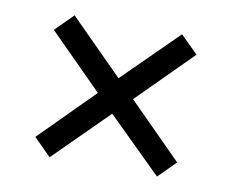

<svg xmlns="http://www.w3.org/2000/svg" viewBox="-55 -596 661 549"><g transform="rotate(10 275.5 -321.5)"><path d="M224.1 -321.3 68.8 -477.1 120.1 -528.3 274.9 -373 432.1 -528.3 482.9 -478 326.2 -321.3 481.9 -165 432.1 -115.2 274.9 -270 120.1 -116.2 69.8 -166.5Z"/></g></svg>

Font: NotoSans
Style: Regular
Weight: 400
Designer: Monotype Design team
Foundry: Monotype Imaging Inc.
Version: Version 1.04; ttfautohint (v1.4.1)